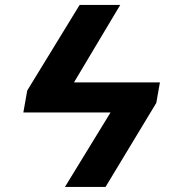

<svg xmlns="http://www.w3.org/2000/svg" viewBox="-20 -734 692 754"><path d="M452.1 -714.5 270.6 -410.5H608L593.8 -329.9L394.5 0H235.1L414.1 -292.3H71.7L87 -378.6L292.6 -714.5Z"/></svg>

Font: Inter UI
Style: Bold Italic
Weight: 700
Italic angle: 9.39999°
Designer: Rasmus Andersson
Foundry: rsms
Version: 3.2;8d6f07862